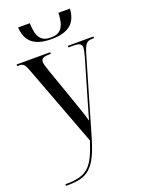

<svg xmlns="http://www.w3.org/2000/svg" viewBox="-178 -817 840 1132"><g transform="rotate(-20 242.5 -251.0)"><path d="M249 -606C364 -606 406 -656 411 -738H339C336 -647 307 -616 249 -616C189 -616 162 -646 159 -738H86C91 -656 132 -606 249 -606ZM32 226V236H46C170 236 220 196 271 22L409 -451C428 -514 438 -526 479 -526H485V-536H324V-526H355C395 -526 407 -516 407 -496C407 -486 404 -469 396 -440L330 -214C317 -169 303 -119 291 -79C272 -145 264 -163 241 -231L168 -439C159 -464 153 -484 153 -497C153 -518 168 -526 209 -526H214V-536H3V-526H13C42 -526 49 -518 67 -470L256 33C206 188 169 226 32 226Z"/></g></svg>

Font: Noto Serif Display Condensed
Style: Regular
Weight: 400
Width: 3
Designer: Monotype Design Team
Foundry: Monotype Imaging Inc.
Version: Version 2.009